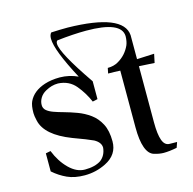

<svg xmlns="http://www.w3.org/2000/svg" viewBox="-96 -722 838 832"><g transform="rotate(-15 323.0 -306.0)"><path d="M322.8 -372.1V-292L300.3 -287.1Q282.7 -328.6 253.4 -364Q224.1 -399.4 174.8 -401.9Q145.5 -401.9 118.2 -386.2Q100.6 -376.5 91.6 -361.3Q82.5 -346.2 82.5 -329.6Q82.5 -314.5 93.8 -304.9Q105 -295.4 124 -288.6Q143.1 -281.7 166.5 -275.4Q194.8 -267.6 224.6 -256.6Q254.4 -245.6 280.3 -226.8Q306.2 -208 322.3 -177.2Q338.4 -146.5 338.4 -98.6Q338.4 -38.6 280.3 -9.8Q235.4 12.7 184.6 12.7Q139.6 12.7 106.9 -2.2Q74.2 -17.1 45.9 -42V-123L67.9 -127.4Q87.9 -77.1 121.3 -44.2Q154.8 -11.2 191.9 -11.2Q236.8 -11.2 264.2 -29.3Q288.6 -48.3 292 -82.5Q292 -106.4 262.7 -122.6Q236.8 -134.8 173.8 -157.7Q59.6 -201.7 44.4 -270.5Q39.1 -293 39.1 -305.2Q39.1 -339.4 47.4 -356.9Q66.9 -397.9 120.6 -415.5Q150.9 -425.3 189 -425.3Q231.9 -424.8 269.5 -407.2Q195.8 -545.4 195.8 -596.7Q195.8 -614.3 204.1 -623Q243.2 -625 277.8 -625Q525.9 -620.6 533.2 -522.5V-415L610.8 -418.5L602.5 -379.4L533.2 -383.3V-130.9Q533.2 -77.6 543 -50.8Q552.7 -23.9 574.7 -23.9L607.9 -23.4L599.6 0.5Q565.4 7.3 540.5 7.3Q521 7.3 497.6 0.2Q474.1 -6.8 462.2 -39.8Q450.2 -72.8 450.2 -130.9V-385.7Q423.8 -387.2 396 -387.2L400.9 -411.1Q428.2 -411.1 448.2 -422.9Q485.8 -444.3 503.9 -484.4Q510.7 -500.5 511.2 -524.4Q509.3 -591.3 351.6 -591.3Q294.9 -591.3 221.2 -583Q215.3 -579.6 215.3 -569.3Q215.3 -528.3 322.8 -372.1Z"/></g></svg>

Font: Quaaykop
Style: Regular
Weight: 400
Designer: Tup Wanders
Foundry: Free font, DO NOT SELL
Version: Version 1.00;July 31, 2023;FontCreator 11.5.0.2430 64-bit